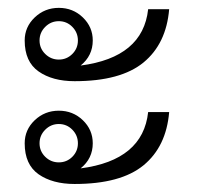

<svg xmlns="http://www.w3.org/2000/svg" viewBox="-20 -496 500 486"><path d="M80.1 -393.6Q80.1 -373.5 94.5 -359.4Q108.9 -345.2 128.9 -345.2Q148.9 -345.2 163.1 -359.4Q177.2 -373.5 177.2 -393.6Q177.2 -413.6 163.1 -428Q148.9 -442.4 128.9 -442.4Q108.9 -442.4 94.5 -428Q80.1 -413.6 80.1 -393.6ZM184.1 -330.1Q341.8 -350.6 355 -472.7H408.2Q400.9 -385.3 343.3 -337.9Q285.6 -290.5 168.9 -290.5Q112.8 -290.5 77.6 -315.2Q42.5 -339.8 42.5 -393.6Q42.5 -427.7 67.9 -451.9Q93.3 -476.1 128.9 -476.1Q164.6 -476.1 189.7 -451.9Q214.8 -427.7 214.8 -393.6Q214.8 -355 184.1 -330.1ZM80.1 -133.3Q80.1 -113.3 94.5 -99.1Q108.9 -85 128.9 -85Q148.9 -85 163.1 -99.1Q177.2 -113.3 177.2 -133.3Q177.2 -153.3 163.1 -167.7Q148.9 -182.1 128.9 -182.1Q108.9 -182.1 94.5 -167.7Q80.1 -153.3 80.1 -133.3ZM184.1 -69.8Q341.8 -90.3 355 -212.4H408.2Q400.9 -125 343.3 -77.6Q285.6 -30.3 168.9 -30.3Q112.8 -30.3 77.6 -54.9Q42.5 -79.6 42.5 -133.3Q42.5 -167.5 67.9 -191.7Q93.3 -215.8 128.9 -215.8Q164.6 -215.8 189.7 -191.7Q214.8 -167.5 214.8 -133.3Q214.8 -94.7 184.1 -69.8Z"/></svg>

Font: Roboto Web
Style: Light
Weight: 300
Designer: Google
Version: Version 1.200310; 2013